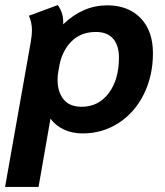

<svg xmlns="http://www.w3.org/2000/svg" viewBox="-40 -518 650 757"><path d="M81 -351Q86 -381 86 -398Q86 -429 74 -456L188 -498Q212 -464 209 -422Q287 -497 383 -497Q465 -497 514 -447Q563 -397 563 -308Q563 -219 527 -146.5Q491 -74 427.5 -33Q364 8 286 8Q244 8 211.5 -7.5Q179 -23 159 -50L112 219H-20ZM429 -291Q429 -339 406 -365.5Q383 -392 338 -392Q279 -392 241.5 -354.5Q204 -317 193 -254L190 -236Q187 -220 187 -203Q187 -156 210.5 -126.5Q234 -97 282 -97Q348 -97 388.5 -150.5Q429 -204 429 -291Z"/></svg>

Font: Niramit
Style: Bold Italic
Weight: 700
Italic angle: -10°
Designer: Katatrad Aksorn Co.,Ltd.
Foundry: Cadson Demak Co.,Ltd.
Version: Version 1.001; ttfautohint (v1.6)